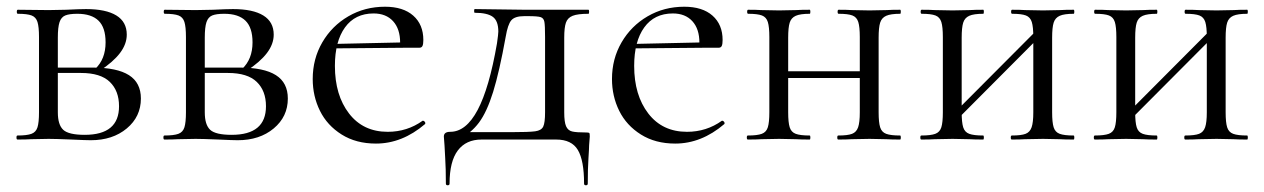

<svg xmlns="http://www.w3.org/2000/svg" viewBox="-20 -415 3760 571"><path d="M177 -386Q217 -388 236 -388Q295 -388 326 -369Q357 -350 357 -312Q357 -284 337 -257.5Q317 -231 276 -204L263 -210Q294 -239 294 -289Q294 -333 273 -353.5Q252 -374 210 -374Q186 -374 174 -369Q162 -364 157 -349Q152 -334 152 -303V-81Q152 -44 168 -29Q184 -14 232 -14Q334 -14 334 -99Q334 -145 306.5 -171.5Q279 -198 221 -198H129L128 -214H256Q328 -214 363.5 -191.5Q399 -169 399 -122Q399 -68 357 -33Q315 2 250 2Q235 2 193 0Q145 -2 125 -2L72 -1Q58 0 32 0Q29 0 29 -6Q29 -12 32 -12Q60 -12 73.5 -17Q87 -22 91.5 -36.5Q96 -51 96 -81V-305Q96 -335 91.5 -349.5Q87 -364 74 -369Q61 -374 33 -374Q30 -374 30 -380Q30 -386 33 -386L125 -385Z M614 -386Q654 -388 673 -388Q732 -388 763 -369Q794 -350 794 -312Q794 -284 774 -257.5Q754 -231 713 -204L700 -210Q731 -239 731 -289Q731 -333 710 -353.5Q689 -374 647 -374Q623 -374 611 -369Q599 -364 594 -349Q589 -334 589 -303V-81Q589 -44 605 -29Q621 -14 669 -14Q771 -14 771 -99Q771 -145 743.5 -171.5Q716 -198 658 -198H566L565 -214H693Q765 -214 800.5 -191.5Q836 -169 836 -122Q836 -68 794 -33Q752 2 687 2Q672 2 630 0Q582 -2 562 -2L509 -1Q495 0 469 0Q466 0 466 -6Q466 -12 469 -12Q497 -12 510.5 -17Q524 -22 528.5 -36.5Q533 -51 533 -81V-305Q533 -335 528.5 -349.5Q524 -364 511 -369Q498 -374 470 -374Q467 -374 467 -380Q467 -386 470 -386L562 -385Z M910 -180Q910 -240 938.5 -289Q967 -338 1016 -366.5Q1065 -395 1125 -395Q1179 -395 1209 -368.5Q1239 -342 1239 -296Q1239 -284 1236.5 -278.5Q1234 -273 1227 -273H1169L1170 -288Q1170 -329 1149 -352Q1128 -375 1091 -375Q1036 -375 1006 -333.5Q976 -292 976 -219Q976 -132 1018 -77.5Q1060 -23 1133 -23Q1191 -23 1237 -56H1238Q1241 -56 1243.5 -52.5Q1246 -49 1244 -46Q1176 12 1098 12Q1039 12 996 -15Q953 -42 931.5 -85.5Q910 -129 910 -180ZM957 -284 1185 -289V-273L958 -271Z M1302 18Q1300 -4 1300 -9Q1300 -23 1319 -23Q1366 -23 1400.5 -88Q1435 -153 1458 -286Q1462 -314 1462 -321Q1462 -353 1445.5 -365Q1429 -377 1392 -377Q1390 -377 1390 -382.5Q1390 -388 1392 -388L1543 -386H1730Q1732 -386 1732 -380Q1732 -374 1730 -374Q1698 -374 1683 -368Q1668 -362 1663 -347.5Q1658 -333 1658 -303V-81Q1658 -52 1663.5 -39.5Q1669 -27 1681.5 -24Q1694 -21 1724 -21Q1731 -21 1732.5 -19.5Q1734 -18 1734 -9Q1734 -5 1732 17Q1732 26 1730 56.5Q1728 87 1728 131Q1728 136 1722.5 136Q1717 136 1717 131Q1717 62 1698.5 31Q1680 0 1634 0H1412Q1366 0 1341.5 32.5Q1317 65 1317 131Q1317 136 1311.5 136Q1306 136 1306 131Q1306 85 1304 55Q1302 25 1302 18ZM1350 -22H1501Q1553 -22 1571.5 -24.5Q1590 -27 1595.5 -38.5Q1601 -50 1601 -81V-305Q1601 -339 1599 -350Q1597 -361 1588 -364Q1579 -367 1551 -367H1539Q1511 -367 1500.5 -354.5Q1490 -342 1484 -306Q1465 -201 1446.5 -141.5Q1428 -82 1404.5 -50.5Q1381 -19 1346 -2Z M1800 -180Q1800 -240 1828.5 -289Q1857 -338 1906 -366.5Q1955 -395 2015 -395Q2069 -395 2099 -368.5Q2129 -342 2129 -296Q2129 -284 2126.5 -278.5Q2124 -273 2117 -273H2059L2060 -288Q2060 -329 2039 -352Q2018 -375 1981 -375Q1926 -375 1896 -333.5Q1866 -292 1866 -219Q1866 -132 1908 -77.5Q1950 -23 2023 -23Q2081 -23 2127 -56H2128Q2131 -56 2133.5 -52.5Q2136 -49 2134 -46Q2066 12 1988 12Q1929 12 1886 -15Q1843 -42 1821.5 -85.5Q1800 -129 1800 -180ZM1847 -284 2075 -289V-273L1848 -271Z M2294 -203H2563V-183H2294ZM2205 -374Q2202 -374 2202 -380Q2202 -386 2205 -386Q2230 -386 2244 -385L2297 -384L2348 -385Q2363 -386 2388 -386Q2390 -386 2390 -380Q2390 -374 2388 -374Q2360 -374 2346.5 -368Q2333 -362 2328.5 -347.5Q2324 -333 2324 -303V-81Q2324 -51 2328.5 -36.5Q2333 -22 2346.5 -17Q2360 -12 2388 -12Q2390 -12 2390 -6Q2390 0 2388 0Q2362 0 2347 -1L2297 -2L2244 -1Q2230 0 2204 0Q2201 0 2201 -6Q2201 -12 2204 -12Q2232 -12 2245.5 -17Q2259 -22 2263.5 -36.5Q2268 -51 2268 -81V-305Q2268 -335 2263.5 -349.5Q2259 -364 2246 -369Q2233 -374 2205 -374ZM2474 -374Q2471 -374 2471 -380Q2471 -386 2474 -386Q2499 -386 2513 -385L2566 -384L2617 -385Q2632 -386 2657 -386Q2659 -386 2659 -380Q2659 -374 2657 -374Q2629 -374 2615.5 -368Q2602 -362 2597.5 -347.5Q2593 -333 2593 -303V-81Q2593 -51 2597.5 -36.5Q2602 -22 2615.5 -17Q2629 -12 2657 -12Q2659 -12 2659 -6Q2659 0 2657 0Q2631 0 2616 -1L2566 -2L2512 -1Q2498 0 2473 0Q2470 0 2470 -6Q2470 -12 2473 -12Q2501 -12 2514 -17Q2527 -22 2532 -36.5Q2537 -51 2537 -81V-305Q2537 -335 2532.5 -349.5Q2528 -364 2515 -369Q2502 -374 2474 -374Z M2801 -62 3072 -334 3086 -320 2815 -48ZM2721 -374Q2718 -374 2718 -380Q2718 -386 2721 -386Q2746 -386 2760 -385L2813 -384L2864 -385Q2879 -386 2904 -386Q2906 -386 2906 -380Q2906 -374 2904 -374Q2876 -374 2862.5 -368Q2849 -362 2844.5 -347.5Q2840 -333 2840 -303V-81Q2840 -51 2844.5 -36.5Q2849 -22 2862.5 -17Q2876 -12 2904 -12Q2906 -12 2906 -6Q2906 0 2904 0Q2878 0 2863 -1L2813 -2L2760 -1Q2746 0 2720 0Q2717 0 2717 -6Q2717 -12 2720 -12Q2748 -12 2761.5 -17Q2775 -22 2779.5 -36.5Q2784 -51 2784 -81V-305Q2784 -335 2779.5 -349.5Q2775 -364 2762 -369Q2749 -374 2721 -374ZM2990 -374Q2987 -374 2987 -380Q2987 -386 2990 -386Q3015 -386 3029 -385L3082 -384L3133 -385Q3148 -386 3173 -386Q3175 -386 3175 -380Q3175 -374 3173 -374Q3145 -374 3131.5 -368Q3118 -362 3113.5 -347.5Q3109 -333 3109 -303V-81Q3109 -51 3113.5 -36.5Q3118 -22 3131.5 -17Q3145 -12 3173 -12Q3175 -12 3175 -6Q3175 0 3173 0Q3147 0 3132 -1L3082 -2L3028 -1Q3014 0 2989 0Q2986 0 2986 -6Q2986 -12 2989 -12Q3017 -12 3030 -17Q3043 -22 3048 -36.5Q3053 -51 3053 -81V-305Q3053 -335 3048.5 -349.5Q3044 -364 3031 -369Q3018 -374 2990 -374Z M3317 -62 3588 -334 3602 -320 3331 -48ZM3237 -374Q3234 -374 3234 -380Q3234 -386 3237 -386Q3262 -386 3276 -385L3329 -384L3380 -385Q3395 -386 3420 -386Q3422 -386 3422 -380Q3422 -374 3420 -374Q3392 -374 3378.5 -368Q3365 -362 3360.5 -347.5Q3356 -333 3356 -303V-81Q3356 -51 3360.5 -36.5Q3365 -22 3378.5 -17Q3392 -12 3420 -12Q3422 -12 3422 -6Q3422 0 3420 0Q3394 0 3379 -1L3329 -2L3276 -1Q3262 0 3236 0Q3233 0 3233 -6Q3233 -12 3236 -12Q3264 -12 3277.5 -17Q3291 -22 3295.5 -36.5Q3300 -51 3300 -81V-305Q3300 -335 3295.5 -349.5Q3291 -364 3278 -369Q3265 -374 3237 -374ZM3506 -374Q3503 -374 3503 -380Q3503 -386 3506 -386Q3531 -386 3545 -385L3598 -384L3649 -385Q3664 -386 3689 -386Q3691 -386 3691 -380Q3691 -374 3689 -374Q3661 -374 3647.5 -368Q3634 -362 3629.5 -347.5Q3625 -333 3625 -303V-81Q3625 -51 3629.5 -36.5Q3634 -22 3647.5 -17Q3661 -12 3689 -12Q3691 -12 3691 -6Q3691 0 3689 0Q3663 0 3648 -1L3598 -2L3544 -1Q3530 0 3505 0Q3502 0 3502 -6Q3502 -12 3505 -12Q3533 -12 3546 -17Q3559 -22 3564 -36.5Q3569 -51 3569 -81V-305Q3569 -335 3564.5 -349.5Q3560 -364 3547 -369Q3534 -374 3506 -374Z"/></svg>

Font: Cormorant
Style: Regular
Weight: 400
Designer: Christian Thalmann (Catharsis Fonts)
Foundry: Catharsis Fonts
Version: Version 4.000